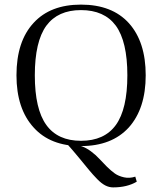

<svg xmlns="http://www.w3.org/2000/svg" viewBox="-20 -627 706 837"><path d="M51.8 -298.8Q51.8 -447.3 127 -527.8Q199.7 -606.9 333 -606.9Q468.8 -606.9 542 -525.9Q615.2 -444.3 615.2 -298.8Q615.2 -153.3 541 -70.8Q466.8 9.8 333 9.8Q199.7 9.8 127 -70.8Q51.8 -152.8 51.8 -298.8ZM131.8 -298.8Q131.8 -151.4 182.1 -82Q231.9 -13.2 333 -13.2Q435.1 -13.2 484.9 -82Q535.2 -151.4 535.2 -298.8Q535.2 -445.8 484.9 -515.1Q434.6 -583 333 -583Q232.4 -583 182.1 -515.1Q131.8 -445.8 131.8 -298.8ZM333 9.8Q355 16.6 376.2 32.5Q397.5 48.3 412.6 64.9Q427.7 81.5 446 99.6Q464.4 117.7 480.5 129.2Q496.6 140.6 520.5 146Q544.4 151.4 569.8 143.1L576.2 165Q534.2 189.9 473.1 189.9Q455.6 189.9 439 181.4Q422.4 172.9 403.6 153.6Q384.8 134.3 368.4 114.5Q352.1 94.7 324 60.5Q295.9 26.4 272 0Z"/></svg>

Font: Unna Light
Style: Regular
Weight: 300
Designer: Jorge de Buen Unna
Foundry: Omnibus-Type
Version: Version 2.007;PS 002.007;hotconv 1.0.88;makeotf.lib2.5.64775